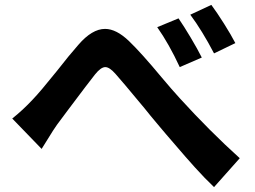

<svg xmlns="http://www.w3.org/2000/svg" viewBox="-20 -764 1040 784"><path d="M30 -280Q74 -315 114 -358Q144 -389 213 -475Q262 -538 300 -581Q356 -646 409 -646Q455 -646 507 -596Q557 -548 640 -448Q682 -398 714 -363Q837 -228 959 -118L854 0Q816 -36 775.5 -81Q735 -126 701.5 -165.5Q668 -205 658 -216L636 -242Q587 -300 570 -322Q472 -440 451 -463Q427 -490 410 -490Q392 -490 368 -460Q344 -430 257 -314L213 -255Q203 -242 165 -180Q150 -156 150 -156ZM709 -689Q731 -657 759 -610Q787 -563 804 -529L714 -490Q670 -585 622 -653ZM843 -744Q866 -713 895 -667Q924 -621 941 -588L854 -546Q806 -638 757 -704Z"/></svg>

Font: Sinter Bold
Style: Regular
Weight: 700
Foundry: Adobe & rsms
Version: Version 1.000